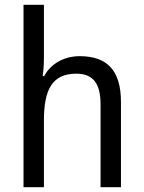

<svg xmlns="http://www.w3.org/2000/svg" viewBox="-20 -780 599 800"><path d="M163 -540V-760H78V0H163V-278C163 -406 197 -473 298 -473C368 -473 399 -432 399 -345V0H484V-355C484 -485 428 -546 312 -546C250 -546 193 -517 164 -463H158C161 -485 163 -513 163 -540Z"/></svg>

Font: Noto Sans Bengali UI SemiCondensed
Style: Regular
Weight: 400
Width: 4
Designer: Jelle Bosma - Monotype Design Team
Foundry: Monotype Imaging Inc.
Version: Version 2.003